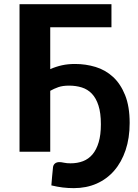

<svg xmlns="http://www.w3.org/2000/svg" viewBox="-20 -746 677 944"><path d="M227 -406Q255 -418.5 284.5 -425Q314 -431.5 348.5 -431.5Q401.5 -431.5 450 -416.8Q498.5 -402 535.8 -367.8Q573 -333.5 595.2 -278Q617.5 -222.5 617.5 -141.5Q617.5 -67 597.5 -7.8Q577.5 51.5 541.5 93Q505.5 134.5 455 156.8Q404.5 179 343 179Q315 179 288.2 175.8Q261.5 172.5 232.5 165.5Q234.5 143.5 236.2 121.5Q238 99.5 240.5 77.5Q241.5 65.5 249.8 58.2Q258 51 272.5 51Q281 51 294.5 54Q308 57 327 57Q360.5 57 388 46.5Q415.5 36 435 12.8Q454.5 -10.5 465.2 -46.8Q476 -83 476 -135Q476 -190.5 464.2 -227Q452.5 -263.5 431.8 -285.2Q411 -307 382.2 -316Q353.5 -325 319.5 -325Q288 -325 266.8 -317.5Q245.5 -310 227 -299.5V0H76V-725.5H528V-612H227Z"/></svg>

Font: Lato 2
Style: Regular
Weight: 800
Designer: Lukasz Dziedzic with Adam Twardoch and Botio Nikoltchev
Foundry: tyPoland Lukasz Dziedzic
Version: Version 2.015; 2015-08-06; http://www.latofonts.com/